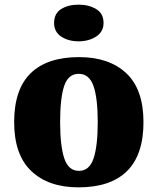

<svg xmlns="http://www.w3.org/2000/svg" viewBox="-20 -797 680 827"><path d="M318 10Q189 10 115 -60Q41 -130 41 -271Q41 -412 112 -481.5Q183 -551 321 -551Q450 -551 524 -481.5Q598 -412 598 -271Q598 -130 527 -60Q456 10 318 10ZM320 -61Q365 -61 383 -114.5Q401 -168 401 -271Q401 -375 382.5 -427Q364 -479 319 -479Q274 -479 256.5 -427Q239 -375 239 -271Q239 -168 257 -114.5Q275 -61 320 -61ZM319 -619Q274 -619 243.5 -639.5Q213 -660 213 -698Q213 -739 243.5 -758Q274 -777 319 -777Q362 -777 394 -758Q426 -739 426 -698Q426 -660 394 -639.5Q362 -619 319 -619Z"/></svg>

Font: Noto Serif Black
Style: Regular
Weight: 900
Designer: Monotype Design Team
Foundry: Monotype Imaging Inc.
Version: Version 2.014; ttfautohint (v1.8.4.7-5d5b)